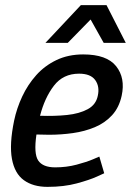

<svg xmlns="http://www.w3.org/2000/svg" viewBox="-20 -720 512 748"><path d="M288 -433Q226 -433 190 -386Q154 -339 136 -269Q193 -267 241 -272Q289 -277 321.5 -294.5Q354 -312 361 -347Q369 -383 351 -408Q333 -433 288 -433ZM367 -110 386 -45Q386 -45 357.5 -32Q329 -19 279 -5.5Q229 8 165 8Q109 8 73 -18Q37 -44 26.5 -101Q16 -158 35 -250Q45 -298 66.5 -344Q88 -390 121 -427Q154 -464 200 -486Q246 -508 304 -508Q396 -508 432.5 -462Q469 -416 454 -347Q444 -301 416.5 -271Q389 -241 349.5 -224.5Q310 -208 264 -201.5Q218 -195 171 -195L122 -196Q111 -121 129 -94.5Q147 -68 195 -68Q239 -68 278.5 -78.5Q318 -89 342.5 -99.5Q367 -110 367 -110ZM157 -553 295 -700H395L470 -553H384L333 -644L244 -553Z"/></svg>

Font: Epunda Sans Medium
Style: Italic
Weight: 500
Italic angle: -12.0243°
Designer: Simon Atzbach
Foundry: typofactur
Version: Version 2.204; ttfautohint (v1.8.4.7-5d5b)